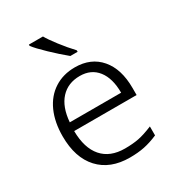

<svg xmlns="http://www.w3.org/2000/svg" viewBox="-184 -880 923 1004"><g transform="rotate(-30 277.5 -378.0)"><path d="M143 -758V-766H228Q241 -742 275.5 -697Q310 -652 345 -615V-606H301Q257 -642 209.5 -687.5Q162 -733 143 -758ZM56 -262Q56 -347 84.5 -410.5Q113 -474 166.5 -508.5Q220 -543 291 -543Q388 -543 443.5 -478Q499 -413 499 -299V-256H122Q123 -153 170.5 -98.5Q218 -44 307 -44Q355 -44 390.5 -51Q426 -58 477 -79V-25Q433 -6 394 2Q355 10 306 10Q188 10 122 -61.5Q56 -133 56 -262ZM435 -307Q435 -394 397 -442.5Q359 -491 291 -491Q219 -491 175.5 -443.5Q132 -396 125 -307Z"/></g></svg>

Font: OpenSansMMV
Style: Light
Weight: 300
Foundry: Ascender Corporation
Version: Version 4.001